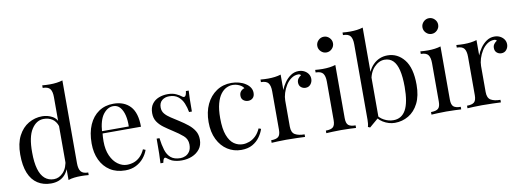

<svg xmlns="http://www.w3.org/2000/svg" viewBox="-62 -1154 4183 1539"><g transform="rotate(-10 2029.5 -384.0)"><path d="M484 -784V-109Q484 -64 500.5 -42.5Q517 -21 560 -21V0Q529 -3 498 -3Q469 -3 442.5 0Q416 3 394 11V-664Q394 -709 378 -730.5Q362 -752 318 -752V-773Q350 -770 380 -770Q409 -770 435.5 -773.5Q462 -777 484 -784ZM274 -529Q318 -529 356.5 -508Q395 -487 408 -436L395 -426Q381 -468 351.5 -487Q322 -506 282 -506Q223 -506 183.5 -445Q144 -384 145 -257Q145 -176 160.5 -122.5Q176 -69 206.5 -42.5Q237 -16 281 -16Q323 -16 357 -52Q391 -88 398 -158L410 -144Q402 -68 361.5 -27Q321 14 252 14Q190 14 143.5 -16Q97 -46 72.5 -106Q48 -166 48 -257Q48 -348 79.5 -408.5Q111 -469 162.5 -499Q214 -529 274 -529Z M853 -529Q941 -529 990.5 -475.5Q1040 -422 1040 -309H687L686 -328H944Q946 -377 936 -418.5Q926 -460 904.5 -485Q883 -510 849 -510Q803 -510 767.5 -464Q732 -418 725 -318L728 -314Q726 -299 725 -281Q724 -263 724 -245Q724 -177 746 -128Q768 -79 803.5 -53.5Q839 -28 877 -28Q907 -28 934 -37.5Q961 -47 984 -69Q1007 -91 1024 -128L1044 -120Q1033 -87 1008 -56Q983 -25 945 -5.5Q907 14 857 14Q785 14 733.5 -19Q682 -52 654.5 -110.5Q627 -169 627 -245Q627 -333 655 -396.5Q683 -460 734 -494.5Q785 -529 853 -529Z M1295 -529Q1335 -529 1363 -516Q1391 -503 1404 -492Q1437 -465 1444 -528H1467Q1465 -500 1464 -461.5Q1463 -423 1463 -358H1440Q1434 -395 1419.5 -430Q1405 -465 1377 -487.5Q1349 -510 1304 -510Q1269 -510 1245.5 -490.5Q1222 -471 1222 -433Q1222 -403 1240 -381.5Q1258 -360 1287 -341.5Q1316 -323 1350 -301Q1388 -277 1419 -252Q1450 -227 1468.5 -197Q1487 -167 1487 -126Q1487 -80 1463 -49Q1439 -18 1400.5 -2Q1362 14 1316 14Q1294 14 1274.5 10.5Q1255 7 1237 0Q1227 -5 1216.5 -12Q1206 -19 1196 -27Q1186 -35 1178 -26.5Q1170 -18 1166 7H1143Q1145 -25 1146 -71Q1147 -117 1147 -193H1170Q1177 -137 1190 -95Q1203 -53 1231 -29.5Q1259 -6 1309 -6Q1329 -6 1349.5 -15Q1370 -24 1384 -45Q1398 -66 1398 -101Q1398 -145 1366 -173Q1334 -201 1285 -232Q1249 -255 1217.5 -278Q1186 -301 1166.5 -330Q1147 -359 1147 -400Q1147 -445 1167.5 -473.5Q1188 -502 1222 -515.5Q1256 -529 1295 -529Z M1813 -529Q1845 -529 1875 -521Q1905 -513 1929 -497Q1952 -482 1964 -462.5Q1976 -443 1976 -420Q1976 -393 1961 -378.5Q1946 -364 1923 -364Q1901 -364 1884.5 -377Q1868 -390 1868 -414Q1868 -437 1880.5 -451Q1893 -465 1910 -469Q1900 -487 1874.5 -499Q1849 -511 1820 -511Q1795 -511 1770 -499Q1745 -487 1724 -459.5Q1703 -432 1690 -384.5Q1677 -337 1677 -266Q1677 -178 1697 -126Q1717 -74 1749.5 -51.5Q1782 -29 1821 -29Q1847 -29 1874 -39Q1901 -49 1925 -71.5Q1949 -94 1966 -132L1985 -125Q1975 -93 1952 -60.5Q1929 -28 1892 -7Q1855 14 1801 14Q1739 14 1689 -18Q1639 -50 1609.5 -109.5Q1580 -169 1580 -251Q1580 -333 1609.5 -395.5Q1639 -458 1692 -493.5Q1745 -529 1813 -529Z M2360 -529Q2387 -529 2407.5 -518Q2428 -507 2439.5 -489.5Q2451 -472 2451 -450Q2451 -425 2435.5 -406Q2420 -387 2394 -387Q2373 -387 2357 -400.5Q2341 -414 2341 -439Q2341 -458 2351.5 -471.5Q2362 -485 2375 -493Q2368 -503 2354 -503Q2323 -503 2297 -484.5Q2271 -466 2253 -437Q2235 -408 2225 -375.5Q2215 -343 2215 -315V-103Q2215 -54 2243.5 -37.5Q2272 -21 2321 -21V0Q2298 -1 2256 -2.5Q2214 -4 2167 -4Q2133 -4 2099.5 -2.5Q2066 -1 2049 0V-21Q2090 -21 2107.5 -36Q2125 -51 2125 -93V-406Q2125 -451 2109 -472.5Q2093 -494 2049 -494V-515Q2081 -512 2111 -512Q2140 -512 2166.5 -515.5Q2193 -519 2215 -526V-401Q2226 -430 2246.5 -459.5Q2267 -489 2296 -509Q2325 -529 2360 -529Z M2608 -765Q2634 -765 2653 -746Q2672 -727 2672 -701Q2672 -675 2653 -656Q2634 -637 2608 -637Q2582 -637 2563 -656Q2544 -675 2544 -701Q2544 -727 2563 -746Q2582 -765 2608 -765ZM2660 -526V-93Q2660 -51 2677.5 -36Q2695 -21 2736 -21V0Q2719 -1 2684.5 -2.5Q2650 -4 2615 -4Q2581 -4 2546 -2.5Q2511 -1 2494 0V-21Q2535 -21 2552.5 -36Q2570 -51 2570 -93V-406Q2570 -451 2554 -472.5Q2538 -494 2494 -494V-515Q2526 -512 2556 -512Q2585 -512 2611.5 -515.5Q2638 -519 2660 -526Z M3084 -529Q3166 -529 3220 -461.5Q3274 -394 3274 -257Q3274 -167 3243.5 -106.5Q3213 -46 3162 -16Q3111 14 3051 14Q3001 14 2954.5 -14.5Q2908 -43 2885 -99L2905 -88Q2930 -48 2967 -28.5Q3004 -9 3043 -9Q3110 -9 3143.5 -69.5Q3177 -130 3177 -257Q3177 -338 3164 -392Q3151 -446 3124 -472.5Q3097 -499 3055 -499Q3009 -499 2969.5 -457.5Q2930 -416 2921 -336L2909 -350Q2920 -435 2968.5 -482Q3017 -529 3084 -529ZM2928 -783V-52Q2915 -41 2901.5 -29.5Q2888 -18 2875 -7Q2862 4 2848 16L2831 9Q2835 -5 2836.5 -19.5Q2838 -34 2838 -49V-663Q2838 -708 2822 -729.5Q2806 -751 2762 -751V-772Q2794 -769 2824 -769Q2853 -769 2879.5 -772.5Q2906 -776 2928 -783Z M3464 -765Q3490 -765 3509 -746Q3528 -727 3528 -701Q3528 -675 3509 -656Q3490 -637 3464 -637Q3438 -637 3419 -656Q3400 -675 3400 -701Q3400 -727 3419 -746Q3438 -765 3464 -765ZM3516 -526V-93Q3516 -51 3533.5 -36Q3551 -21 3592 -21V0Q3575 -1 3540.5 -2.5Q3506 -4 3471 -4Q3437 -4 3402 -2.5Q3367 -1 3350 0V-21Q3391 -21 3408.5 -36Q3426 -51 3426 -93V-406Q3426 -451 3410 -472.5Q3394 -494 3350 -494V-515Q3382 -512 3412 -512Q3441 -512 3467.5 -515.5Q3494 -519 3516 -526Z M3954 -529Q3981 -529 4001.5 -518Q4022 -507 4033.5 -489.5Q4045 -472 4045 -450Q4045 -425 4029.5 -406Q4014 -387 3988 -387Q3967 -387 3951 -400.5Q3935 -414 3935 -439Q3935 -458 3945.5 -471.5Q3956 -485 3969 -493Q3962 -503 3948 -503Q3917 -503 3891 -484.5Q3865 -466 3847 -437Q3829 -408 3819 -375.5Q3809 -343 3809 -315V-103Q3809 -54 3837.5 -37.5Q3866 -21 3915 -21V0Q3892 -1 3850 -2.5Q3808 -4 3761 -4Q3727 -4 3693.5 -2.5Q3660 -1 3643 0V-21Q3684 -21 3701.5 -36Q3719 -51 3719 -93V-406Q3719 -451 3703 -472.5Q3687 -494 3643 -494V-515Q3675 -512 3705 -512Q3734 -512 3760.5 -515.5Q3787 -519 3809 -526V-401Q3820 -430 3840.5 -459.5Q3861 -489 3890 -509Q3919 -529 3954 -529Z"/></g></svg>

Font: Playfair Display
Style: Regular
Weight: 400
Designer: Claus Eggers Sørensen
Foundry: Claus Eggers Sørensen
Version: Version 1.203